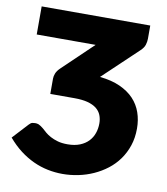

<svg xmlns="http://www.w3.org/2000/svg" viewBox="-83 -797 761 875"><g transform="rotate(10 298.0 -360.0)"><path d="M541.5 -728.5V-667.5Q541.5 -654.5 537.2 -639.8Q533 -625 517 -610L356.5 -458Q411 -452.5 450.2 -434.8Q489.5 -417 514.5 -390.5Q539.5 -364 551.5 -329.5Q563.5 -295 563.5 -255.5Q563.5 -212.5 551.5 -176.5Q539.5 -140.5 518.5 -111.2Q497.5 -82 469 -60Q440.5 -38 407.2 -23Q374 -8 337.5 -0.5Q301 7 264.5 7Q230 7 195.8 0Q161.5 -7 129 -22Q96.5 -37 66 -60.2Q35.5 -83.5 8 -116L74 -187.5Q82.5 -197 89.8 -198.2Q97 -199.5 102 -199.5Q106.5 -199.5 110.2 -199Q114 -198.5 118.5 -196.8Q123 -195 128.5 -191.2Q134 -187.5 141.5 -181.5Q149 -174.5 159.5 -165.5Q170 -156.5 184.5 -148.8Q199 -141 218.2 -135.5Q237.5 -130 263.5 -130Q297 -130 321 -139.8Q345 -149.5 360.5 -166Q376 -182.5 383.2 -203.8Q390.5 -225 390.5 -248.5Q390.5 -269.5 383.5 -287Q376.5 -304.5 361 -316.8Q345.5 -329 320.5 -335.8Q295.5 -342.5 259.5 -342.5H147V-413.5Q147 -425 152.2 -438Q157.5 -451 170.5 -463.5L311.5 -598.5H39V-728.5Z"/></g></svg>

Font: Lato Black
Style: Regular
Weight: 900
Designer: Lukasz Dziedzic
Foundry: tyPoland Lukasz Dziedzic
Version: Version 2.007; 2014-02-27